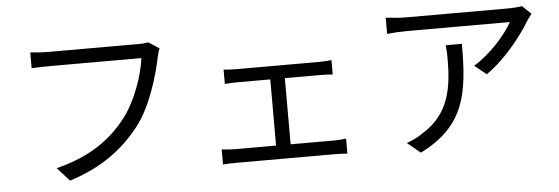

<svg xmlns="http://www.w3.org/2000/svg" viewBox="-49 -876 3098 1064"><g transform="rotate(-5 1500.0 -344.0)"><path d="M800 -704C781 -699 762 -699 747 -699H245C212 -699 173 -702 145 -705V-617C171 -618 205 -620 245 -620H756C743 -524 696 -385 625 -294C541 -187 429 -102 235 -53L303 22C487 -36 606 -129 697 -246C776 -349 824 -510 846 -615C850 -634 854 -651 861 -665Z M1538 -72V-440H1733C1756 -440 1782 -439 1804 -437V-517C1783 -515 1758 -513 1733 -513H1273C1257 -513 1225 -514 1204 -517V-437C1225 -439 1257 -440 1273 -440H1457V-72H1227C1205 -72 1178 -74 1155 -77V7C1179 5 1205 4 1227 4H1780C1796 4 1827 5 1847 7V-77C1827 -74 1804 -72 1780 -72Z M2442 -544C2445 -518 2446 -496 2446 -472C2446 -305 2424 -162 2269 -67C2241 -48 2207 -32 2180 -23L2253 37C2508 -90 2532 -273 2532 -544ZM2882 -723C2867 -720 2831 -717 2812 -717H2238C2201 -717 2159 -721 2124 -725V-635C2164 -639 2201 -641 2238 -641H2807C2775 -579 2681 -471 2589 -417L2655 -364C2769 -443 2864 -572 2904 -640C2911 -651 2924 -666 2931 -676Z"/></g></svg>

Font: Noto Sans JP Regular
Style: Regular
Weight: 400
Designer: Ryoko NISHIZUKA (kana & ideographs); Paul D. Hunt (Latin, Greek & Cyrillic); Wenlong ZHANG (bopomofo); Sandoll Communica
Foundry: Adobe Systems Incorporated
Version: Version 1.004;PS 1.004;hotconv 1.0.82;makeotf.lib2.5.63406